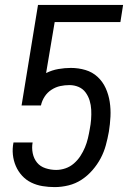

<svg xmlns="http://www.w3.org/2000/svg" viewBox="-20 -755 540 783"><path d="M203 8Q178 8 153.5 4Q129 0 107.5 -10.5Q86 -21 70 -38.5Q54 -56 44.5 -78Q35 -100 32.5 -124.5Q30 -149 35 -174H113Q109 -152 113.5 -130Q118 -108 131 -92Q144 -76 165.5 -69Q187 -62 209 -62Q228 -62 247 -68.5Q266 -75 281.5 -88.5Q297 -102 308 -119Q319 -136 326.5 -154Q334 -172 338.5 -191Q343 -210 346 -228Q350 -248 351.5 -268Q353 -288 352 -307.5Q351 -327 345.5 -345Q340 -363 329 -378Q318 -393 300.5 -400.5Q283 -408 263 -408Q244 -408 225.5 -404Q207 -400 190 -389Q173 -378 162 -361Q151 -344 147 -325H68L135 -735H482L471 -665H203L168 -457Q192 -469 218 -473.5Q244 -478 269 -478Q300 -478 328.5 -469.5Q357 -461 378 -441.5Q399 -422 411 -395.5Q423 -369 427.5 -339.5Q432 -310 430.5 -279.5Q429 -249 424 -218Q419 -190 411.5 -162.5Q404 -135 390.5 -109.5Q377 -84 357 -61Q337 -38 312.5 -22Q288 -6 259.5 1Q231 8 203 8Z"/></svg>

Font: Iosevka
Style: Italic
Weight: 400
Italic angle: -9°
Monospace: yes
Designer: Belleve Invis
Foundry: Belleve Invis
Version: Version 32.5.0; ttfautohint (v1.8.4)